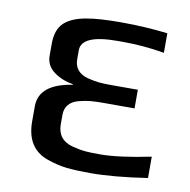

<svg xmlns="http://www.w3.org/2000/svg" viewBox="-63 -556 623 629"><g transform="rotate(10 248.5 -242.0)"><path d="M60 -124V-174Q60 -248 170 -265V-267Q133 -273 106 -293Q79 -313 79 -346V-385Q79 -433 104 -456Q129 -479 179 -487Q219 -494 291 -494Q371 -494 446 -485V-420Q377 -432 306 -432H290Q170 -432 170 -380V-350Q170 -328 182 -314Q194 -300 216 -294.5Q238 -289 254.5 -287.5Q271 -286 295 -286H383V-224H278Q254 -224 237 -222.5Q220 -221 198.5 -215.5Q177 -210 165.5 -196.5Q154 -183 154 -162V-131Q154 -105 167 -88.5Q180 -72 205.5 -65.5Q231 -59 249 -57.5Q267 -56 297 -56Q359 -56 466 -78V-7Q354 10 277 10Q229 10 197.5 6.5Q166 3 131 -9.5Q96 -22 78 -50.5Q60 -79 60 -124Z"/></g></svg>

Font: Play
Style: Regular
Weight: 400
Designer: Jonas Hecksher
Foundry: Jonas Hecksher, Playtypeª, e-types AS
Version: Version 1.002